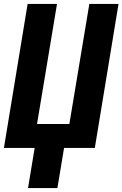

<svg xmlns="http://www.w3.org/2000/svg" viewBox="-20 -755 625 980"><path d="M123 205H273L307 0H464L585 -735H436L334 -122H169L271 -735H121L0 0H157Z"/></svg>

Font: Iosevka Sparkle Heavy Oblique
Style: Regular
Weight: 900
Italic angle: -9°
Designer: Belleve Invis
Foundry: Belleve Invis
Version: Version 4.5.0; ttfautohint (v1.8.3)